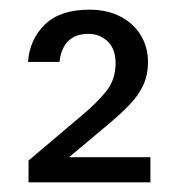

<svg xmlns="http://www.w3.org/2000/svg" viewBox="-20 -727 375 397"><path d="M38 -599Q41 -645 72.5 -676Q104 -707 165 -707Q202 -707 229.5 -692.5Q257 -678 271.5 -653.5Q286 -629 286 -599Q286 -572 276 -550.5Q266 -529 246.5 -509Q227 -489 198 -465L99 -382L93 -402H291V-350H39V-395L150 -489Q179 -513 199 -537.5Q219 -562 219 -596Q219 -626 202.5 -641.5Q186 -657 163 -657Q136 -657 121 -642Q106 -627 103 -599Z"/></svg>

Font: Albert Sans
Style: Regular
Weight: 400
Designer: Andreas Rasmussen
Foundry: a.Foundry
Version: Version 1.025